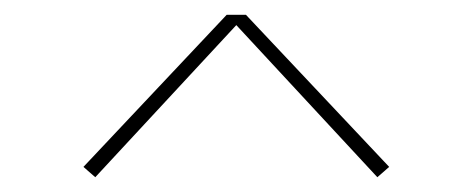

<svg xmlns="http://www.w3.org/2000/svg" viewBox="-20 -711 640 260"><path d="M109 -471 93 -485 287 -691H313L507 -485L491 -471L300 -677Z"/></svg>

Font: Iosevka Aile Thin
Style: Regular
Weight: 100
Designer: Belleve Invis
Foundry: Belleve Invis
Version: Version 31.1.0; ttfautohint (v1.8.4)